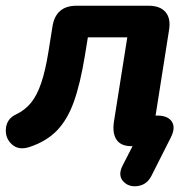

<svg xmlns="http://www.w3.org/2000/svg" viewBox="-27 -510 685 670"><path d="M401.2 67 454.1 -36.3 457.4 0H430.7Q395.2 0 379.9 -22.1Q364.7 -44.1 370.5 -84.6L417.2 -379.7H279.6L269.6 -317.9Q253.2 -217.4 230.7 -154.8Q208.2 -92.1 171.4 -54.2Q134.6 -16.4 76.4 2.8Q38.1 15.6 14.2 -6.5Q-9.8 -28.7 -6.3 -62.4Q-2.8 -96.1 29.3 -110.9Q60.4 -125.7 81.4 -151.6Q102.4 -177.6 116.8 -220.3Q131.3 -263 141.9 -328.6L156.1 -417.6Q167.5 -490 240.1 -490H491Q531.8 -490 550.6 -467.9Q569.5 -445.7 562.9 -405.2L509.3 -64.8L491.3 -106.7H522Q558.9 -106.7 572.7 -85.5Q586.5 -64.4 568.9 -29.9L501.7 103.1Q486 134.6 454 139.2Q421.9 143.8 402.7 122.4Q383.6 100.9 401.2 67Z"/></svg>

Font: SN Pro Thin
Style: Italic
Weight: 200
Italic angle: -9°
Designer: Tobias Whetton
Foundry: Supernotes
Version: Version 1.003;Glyphs 3.3 (3324)